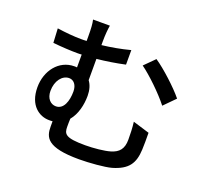

<svg xmlns="http://www.w3.org/2000/svg" viewBox="-138 -966 1277 1179"><g transform="rotate(20 500.0 -377.0)"><path d="M181 -294C181 -360 218 -407 263 -407C293 -407 315 -381 315 -338C315 -276 295 -216 244 -216C210 -216 181 -244 181 -294ZM727 -291C732 -249 733 -214 733 -175C733 -116 708 -86 656 -71C620 -60 549 -53 496 -53C365 -53 353 -74 353 -123C353 -138 353 -157 354 -175C391 -219 406 -284 406 -343C406 -380 397 -412 379 -436V-575C438 -581 502 -591 562 -604V-699C501 -683 439 -672 379 -665V-688C379 -735 383 -771 387 -795H277C283 -771 285 -738 285 -688V-658C273 -657 261 -657 249 -657C202 -657 149 -662 92 -670L97 -577C157 -571 213 -568 256 -568C265 -568 275 -568 285 -569V-485C280 -486 274 -486 268 -486C167 -486 98 -396 98 -288C98 -168 171 -122 234 -122C242 -122 250 -122 257 -123C257 -112 257 -101 257 -89C257 -18 278 41 489 41C555 41 655 33 698 21C798 -8 830 -57 834 -148C836 -189 835 -204 835 -258ZM660 -634C716 -594 807 -507 857 -443L928 -515C884 -570 785 -661 726 -700Z"/></g></svg>

Font: Noto Sans Japanese Medium
Style: Regular
Weight: 500
Designer: Ryoko NISHIZUKA (kana & ideographs); Paul D. Hunt (Latin, Greek & Cyrillic); Wenlong ZHANG (bopomofo); Sandoll Communica
Foundry: Adobe Systems Incorporated
Version: Version 1.000;PS 1;hotconv 1.0.78;makeotf.lib2.5.61930